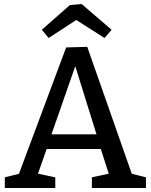

<svg xmlns="http://www.w3.org/2000/svg" viewBox="-20 -935 750 955"><path d="M642 -52 615 -76 706 -53V0H437V-53L535 -74L525 -58L477 -208L494 -194H202L217 -208L165 -60L160 -73L255 -53V0H4V-53L93 -75L68 -54L309 -699L414 -702ZM231 -252 222 -267H476L465 -251L343 -642H367ZM222 -746 188 -787 328 -910 386 -915 535 -787 500 -746 324 -858 392 -857Z"/></svg>

Font: Bitter Thin Medium
Style: Regular
Weight: 500
Version: Version 3.021